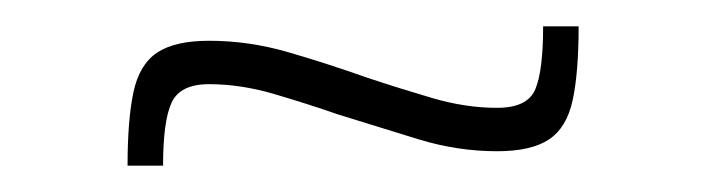

<svg xmlns="http://www.w3.org/2000/svg" viewBox="-20 -375 537 146"><path d="M77 -249Q77 -284 81.5 -305Q86 -326 99.5 -335Q113 -344 139 -344Q169 -344 198.5 -335.5Q228 -327 259 -316Q283 -308 308.5 -300.5Q334 -293 358 -293Q381 -293 387 -307Q393 -321 393 -355H420Q420 -320 415.5 -299Q411 -278 397.5 -269Q384 -260 358 -260Q328 -260 298.5 -269Q269 -278 237 -288Q214 -296 188.5 -303.5Q163 -311 139 -311Q117 -311 110.5 -297Q104 -283 104 -249Z"/></svg>

Font: Saira Thin Thin
Style: Regular
Weight: 250
Version: Version 1.101